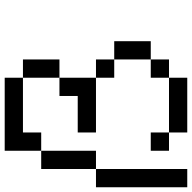

<svg xmlns="http://www.w3.org/2000/svg" viewBox="-20 -789 809 809"><g transform="rotate(-90 384.5 -384.5)"><path d="M230.8 0V-76.9H461.5V0ZM153.8 -76.9V-153.8H230.8V-76.9ZM461.5 -76.9V-153.8H538.5V-76.9ZM538.5 -153.8V-307.7H615.4V-153.8ZM0 0V-384.6H76.9V0ZM461.5 -307.7V-384.6H538.5V-307.7ZM230.8 -384.6V-461.5H384.6V-538.5H461.5V-384.6ZM76.9 -384.6V-615.4H153.8V-384.6ZM461.5 -538.5V-692.3H538.5V-538.5ZM153.8 -615.4V-769.2H461.5V-692.3H230.8V-615.4Z"/></g></svg>

Font: Mintsoda - Lime Green 13x16
Style: Regular
Weight: 400
Designer: Mintsoda-15
Version: Version 1.0